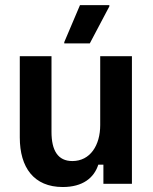

<svg xmlns="http://www.w3.org/2000/svg" viewBox="-20 -720 601 752"><path d="M331.7 -550 408.3 -695V-700H293.3L231.7 -555V-550ZM225.8 12.5C304.2 12.5 348.3 -23.3 365 -75H385V0H496.7V-500H372.5V-230C372.5 -150.8 333.3 -89.2 263.3 -89.2C206.7 -89.2 181.7 -130.8 181.7 -203.3V-500H57.5V-181.7C57.5 -64.2 112.5 12.5 225.8 12.5Z"/></svg>

Font: Familjen Grotesk SemiBold
Style: Regular
Weight: 600
Designer: Anders Wikstroem, Jonas Baeckman, Matilda Gysing, Kristian Moeller
Foundry: Familjen STHLM AB
Version: Version 2.000